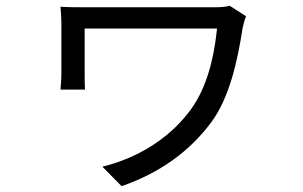

<svg xmlns="http://www.w3.org/2000/svg" viewBox="-20 -560 1040 660"><path d="M826 -504 770 -540C754 -536 735 -535 718 -535C673 -535 304 -535 278 -535C243 -535 210 -535 188 -537C189 -520 191 -499 191 -480C191 -447 191 -334 191 -308C191 -293 190 -272 188 -252H272C271 -272 271 -297 271 -308C271 -334 271 -438 271 -462C328 -462 681 -462 726 -462C713 -336 682 -242 628 -173C556 -80 450 -16 332 13L398 80C533 33 632 -41 705 -138C769 -223 797 -353 814 -464C816 -473 822 -497 826 -504Z"/></svg>

Font: Noto Sans CJK SC
Style: Regular
Weight: 400
Designer: Ryoko NISHIZUKA 西塚涼子 (kana, bopomofo & ideographs); Paul D. Hunt (Latin, Greek & Cyrillic); Sandoll Communications 산돌커뮤니
Foundry: Adobe
Version: Version 2.004;hotconv 1.0.118;makeotfexe 2.5.65603